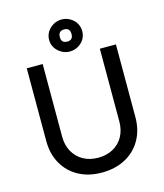

<svg xmlns="http://www.w3.org/2000/svg" viewBox="-134 -1027 975 1142"><g transform="rotate(-15 353.0 -456.0)"><path d="M351 15Q270 15 208.5 -18.5Q147 -52 113 -112.5Q79 -173 79 -252V-700H177V-252Q177 -200 199.5 -160Q222 -120 261.5 -98Q301 -76 353 -76Q405 -76 445 -98Q485 -120 507 -160Q529 -200 529 -252V-700H628V-252Q628 -173 593.5 -112.5Q559 -52 496.5 -18.5Q434 15 351 15ZM353 -730Q326 -730 302.5 -743.5Q279 -757 265 -779Q251 -801 251 -828Q251 -856 265 -878Q279 -900 302.5 -913.5Q326 -927 353 -927Q381 -927 404.5 -913.5Q428 -900 441.5 -878Q455 -856 455 -828Q455 -801 441.5 -779Q428 -757 404.5 -743.5Q381 -730 353 -730ZM353 -791Q389 -791 389 -828Q389 -866 353 -866Q317 -866 317 -828Q317 -791 353 -791Z"/></g></svg>

Font: Figtree Light Medium
Style: Regular
Weight: 500
Version: Version 2.001;gftools[0.9.30]